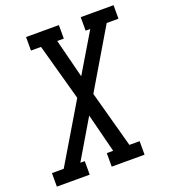

<svg xmlns="http://www.w3.org/2000/svg" viewBox="-160 -834 830 934"><g transform="rotate(-20 254.5 -367.5)"><path d="M-26 0V-70H35L215 -372L134 -665H82V-735H252V-665H218L269 -464L389 -665H365V-735H535V-665H474L295 -363L375 -70H428V0H258V-70H291L240 -271L121 -70H144V0Z"/></g></svg>

Font: Iosevka Gothic
Style: Italic
Weight: 400
Italic angle: -9°
Monospace: yes
Designer: Belleve Invis
Foundry: Belleve Invis
Version: Version 15.5.1; ttfautohint (v1.8.4)